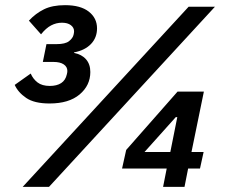

<svg xmlns="http://www.w3.org/2000/svg" viewBox="-20 -724 899 744"><path d="M160 -553H199Q233 -553 247.5 -564.5Q262 -576 265 -589Q266 -593 266.5 -596.5Q267 -600 267 -603Q267 -617 254.5 -626.5Q242 -636 220 -636Q198 -636 178 -625.5Q158 -615 139 -591L92 -644Q118 -672 150.5 -688Q183 -704 232 -704Q292 -704 324 -679Q356 -654 356 -614Q356 -578 332.5 -553.5Q309 -529 267 -521V-519Q297 -513 313.5 -494Q330 -475 330 -445Q330 -393 288.5 -358Q247 -323 172 -323Q113 -323 81.5 -344.5Q50 -366 37 -395L99 -439Q108 -418 125.5 -404.5Q143 -391 173 -391Q200 -391 217 -402Q234 -413 239 -436Q240 -440 240.5 -443Q241 -446 241 -449Q241 -465 227 -474.5Q213 -484 187 -484H146ZM68 0 711 -698H813L170 0ZM695 0H612L626 -71H453L469 -143L668 -369H770L722 -135H769L755 -71H709ZM640 -135 667 -270H661L540 -135Z"/></svg>

Font: IBM Plex Sans SemiBold
Style: Italic
Weight: 600
Italic angle: -11.31°
Designer: Mike Abbink, Paul van der Laan, Pieter van Rosmalen
Foundry: Bold Monday
Version: Version 3.201